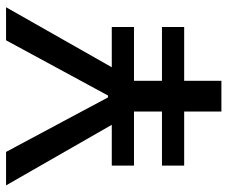

<svg xmlns="http://www.w3.org/2000/svg" viewBox="-80 -690 769 650"><g transform="rotate(-90 305.0 -364.5)"><path d="M252.9 0V-126H69.8V-201.2H252.9V-295.9H69.8V-371.1H208L2.9 -729H116.2L300.8 -383.8H307.1L494.1 -729H606L402.8 -371.1H539.1V-295.9H356.9V-201.2H539.1V-126H356.9V0Z"/></g></svg>

Font: Lumene Sans Medium
Style: Regular
Weight: 500
Designer: Deni Anggara
Version: Version 1.003;Glyphs 3.1.2 (3151)